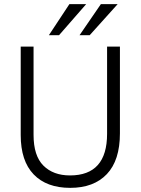

<svg xmlns="http://www.w3.org/2000/svg" viewBox="-20 -899 679 927"><path d="M265 -729H216L315 -879H396ZM413 -729H364L467 -879H548ZM559 -255Q559 -125 496 -58.5Q433 8 319 8Q205 8 142.5 -57Q80 -122 80 -247V-674H142V-248Q142 -147 189.5 -99.5Q237 -52 318 -52Q497 -52 497 -253V-674H559Z"/></svg>

Font: Hind Mysuru Light
Style: Regular
Weight: 300
Designer: Manushi Parikh, Hitesh Malaviya
Foundry: Indian Type Foundry
Version: Version 0.703;PS 1.0;hotconv 1.0.86;makeotf.lib2.5.63406